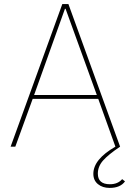

<svg xmlns="http://www.w3.org/2000/svg" viewBox="-20 -718 640 940"><path d="M32 0 285 -698H315L568 0Q510 39 484.5 68Q459 97 459 132Q459 184 518 184Q557 184 578 159L592 170Q569 202 517 202Q482 202 459.5 183.5Q437 165 437 133Q437 62 545 0L461 -234H140L55 0ZM454 -253 301 -675H298L147 -253Z"/></svg>

Font: IBM Plex Sans Thin
Style: Regular
Weight: 100
Designer: Mike Abbink, Paul van der Laan, Pieter van Rosmalen
Foundry: Bold Monday
Version: Version 3.0